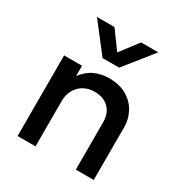

<svg xmlns="http://www.w3.org/2000/svg" viewBox="-176 -890 968 1021"><g transform="rotate(30 308.0 -380.0)"><path d="M76.5 0V-495H186.5V-432Q217.5 -473.5 258.5 -491.8Q299.5 -510 343.5 -510Q411.5 -510 456 -483Q500.5 -456 522.2 -413.5Q544 -371 544 -326V0H434V-292Q434 -345 402.2 -377Q370.5 -409 314 -409Q277 -409 248.2 -392.5Q219.5 -376 203 -346.8Q186.5 -317.5 186.5 -278.5V0ZM260.5 -585 125.5 -759.5H233L313 -650L396.5 -759.5H502L362.5 -585Z"/></g></svg>

Font: Geologica Cursive
Style: Regular
Weight: 400
Designer: Sindre Bremnes, Frode Helland
Foundry: Monokrom Skriftforlag AS
Version: Version 1.010;gftools[0.9.28]